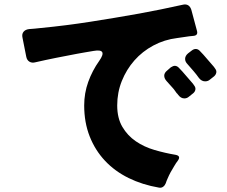

<svg xmlns="http://www.w3.org/2000/svg" viewBox="-20 -810 1040 878"><path d="M707 48Q631 35 568 4Q505 -27 460 -75Q415 -123 390 -186.5Q365 -250 365 -328Q365 -384 383.5 -435.5Q402 -487 434 -532Q474 -589 407 -577Q387 -574 368.5 -570.5Q350 -567 332 -564Q284 -555 236.5 -545.5Q189 -536 141 -525Q126 -521 114.5 -528Q103 -535 100 -551L83 -637Q79 -654 87.5 -664.5Q96 -675 113 -677Q125 -678 138 -679Q151 -680 167 -682Q281 -693 393 -710.5Q505 -728 617 -748Q667 -757 715.5 -767Q764 -777 814 -788Q845 -796 855 -765L881 -668Q886 -648 865 -646L845 -644L790 -636Q732 -629 681.5 -602Q631 -575 594.5 -533.5Q558 -492 537 -439.5Q516 -387 516 -328Q516 -270 539.5 -230Q563 -190 601 -164Q639 -138 687 -124Q735 -110 783 -102Q809 -97 793 -75Q789 -70 785 -64Q781 -58 777 -51Q758 -21 747 5Q741 18 738 28Q734 38 726 44Q718 50 707 48ZM890 -453Q878 -470 865 -485Q852 -500 838 -516Q826 -528 826.5 -541.5Q827 -555 840 -566L857 -579Q866 -586 875 -586Q885 -586 893 -578Q898 -573 901.5 -569Q905 -565 910 -560L949 -515Q960 -503 964 -496Q971 -487 969 -477.5Q967 -468 959 -461L940 -446Q931 -438 918 -438Q902 -438 890 -453ZM795 -376Q791 -382 788 -384L775 -402Q773 -404 771.5 -406Q770 -408 768 -410Q761 -418 754.5 -425Q748 -432 742 -439Q731 -451 731 -464Q731 -477 745 -488L761 -502Q772 -509 779 -509Q789 -509 797 -501Q802 -496 805.5 -492Q809 -488 814 -483L853 -438Q864 -426 868 -419Q875 -410 873.5 -400.5Q872 -391 864 -384L844 -368Q835 -360 823 -360Q807 -360 795 -376Z"/></svg>

Font: Higure Gothic Black
Style: Regular
Weight: 900
Designer: Yoshimichi Ohira
Foundry: Positype
Version: Version 1.000